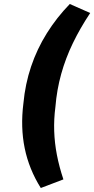

<svg xmlns="http://www.w3.org/2000/svg" viewBox="-20 -743 471 960"><path d="M184 197Q125 103 103.5 -2Q82 -107 97 -226Q106 -323 135.5 -410.5Q165 -498 214 -576.5Q263 -655 329 -723L431 -678Q381 -603 344.5 -527.5Q308 -452 286 -373Q264 -294 257 -208Q249 -147 251 -87.5Q253 -28 264.5 31.5Q276 91 297 154Z"/></svg>

Font: Nunito Sans 8pt ExtraBold
Style: Italic
Weight: 800
Italic angle: -9°
Version: Version 3.101;gftools[0.9.27]